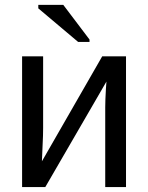

<svg xmlns="http://www.w3.org/2000/svg" viewBox="-20 -756 599 776"><path d="M410.2 -426.3 163.1 0H69.3V-528.3H154.3V-239.3Q154.3 -208 152.3 -172.9Q150.4 -137.7 149.4 -104L393.1 -528.3H489.3V0H405.3V-322.3Q405.3 -334 406 -354.7Q406.7 -375.5 408 -396Q409.2 -416.5 410.2 -426.3ZM341.8 -596.2V-586.4H295.9L134.8 -722.2V-736.3H235.8Z"/></svg>

Font: Arimo
Style: Regular
Weight: 400
Designer: Steve Matteson
Foundry: Monotype Imaging Inc.
Version: Version 1.33